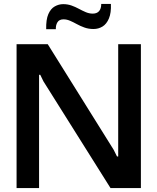

<svg xmlns="http://www.w3.org/2000/svg" viewBox="-20 -953 798 973"><path d="M64 0V-729H222L556 -194L573 -160H579V-729H694V0H540L200 -541L184 -574H178V0ZM454 -806Q429 -806 408 -813.5Q387 -821 369 -831Q351 -841 334.5 -848Q318 -855 302 -855Q280 -855 271 -840Q262 -825 263 -805H214Q213 -854 225 -881.5Q237 -909 257.5 -920.5Q278 -932 300 -932Q323 -932 342.5 -925Q362 -918 379.5 -908.5Q397 -899 414.5 -891.5Q432 -884 450 -884Q471 -884 482 -896.5Q493 -909 493 -933H542Q544 -888 532 -859.5Q520 -831 499.5 -818.5Q479 -806 454 -806Z"/></svg>

Font: Hubot Sans Medium
Style: Regular
Weight: 500
Designer: Deni Anggara
Foundry: GitHub, Inc., Subsidiary of Microsoft Corporation
Version: Version 2.000